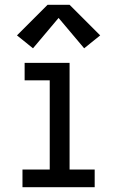

<svg xmlns="http://www.w3.org/2000/svg" viewBox="-20 -783 490 803"><path d="M74 0V-74H188V-447H83V-520H271V-74H376V0ZM332 -581 225 -708 118 -581 51 -635 179 -763H271L399 -635Z"/></svg>

Font: Zed Sans Extended
Style: Regular
Weight: 400
Width: 7
Designer: Belleve Invis
Foundry: Belleve Invis
Version: Version 1.0.0; ttfautohint (v1.8.4)